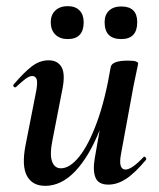

<svg xmlns="http://www.w3.org/2000/svg" viewBox="-20 -591 516 624"><path d="M127 13Q85 13 67.5 -19.5Q50 -52 63 -119L98 -297Q103 -326 98.5 -335Q94 -344 85 -344Q75 -344 62 -334Q49 -324 33 -309Q29 -305 25 -309Q21 -313 25 -317Q57 -355 83 -375Q109 -395 138 -395Q168 -395 180.5 -372Q193 -349 182 -297L151 -138Q141 -90 149 -67Q157 -44 178 -44Q207 -44 237.5 -82Q268 -120 295 -193.5Q322 -267 340 -374L358 -373Q339 -255 304 -168Q269 -81 224 -34Q179 13 127 13ZM332 9Q300 9 290.5 -13.5Q281 -36 288 -77L340 -374Q345 -394 396 -394Q416 -394 422.5 -391Q429 -388 429 -386Q429 -382 424 -360Q419 -338 414 -312L373 -89Q364 -40 388 -40Q398 -40 412.5 -50Q427 -60 446 -80Q449 -84 453 -79.5Q457 -75 454 -71Q418 -28 389.5 -9.5Q361 9 332 9ZM200 -464Q175 -464 160 -478.5Q145 -493 145 -519Q145 -543 160 -557Q175 -571 200 -571Q225 -571 238.5 -557Q252 -543 252 -519Q252 -464 200 -464ZM374 -464Q320 -464 320 -519Q320 -543 334.5 -556.5Q349 -570 374 -570Q426 -570 426 -519Q426 -464 374 -464Z"/></svg>

Font: Cormorant Garamond Light
Style: Italic
Weight: 300
Italic angle: -10°
Designer: Christian Thalmann (Catharsis Fonts)
Foundry: Catharsis Fonts
Version: Version 4.001